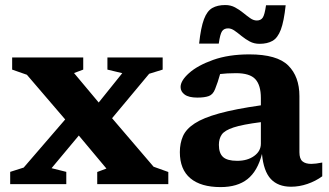

<svg xmlns="http://www.w3.org/2000/svg" viewBox="-20 -750 1340 782"><path d="M605.5 -71 665.5 -49.5V0H376V-49.5L413.5 -63.5L301 -198L190 -65L250 -50V0H21.5V-50L76.5 -67.5L245.5 -263.5L89.5 -445.5L29.5 -466.5V-516H319V-466.5L281.5 -452.5L382 -332.5L478 -452L417.5 -466.5V-516H642.5V-466.5L587.5 -449.5L436.5 -268.5Z M1165.5 10.5Q1112.5 10.5 1083 -21Q1053.5 -52.5 1047 -123Q1029 -53 988 -20.5Q947 12 878.5 12Q798 12 755.2 -24Q712.5 -60 712.5 -130.5Q712.5 -166.5 725.2 -195.5Q738 -224.5 772.8 -247.2Q807.5 -270 872.5 -288Q937.5 -306 1042.5 -321V-350.5Q1042.5 -403 1020 -427.5Q997.5 -452 941.5 -452Q921.5 -452 905.5 -451Q889.5 -450 876.5 -448.5Q867.5 -415.5 856 -387Q847.5 -365 830.5 -358.8Q813.5 -352.5 783.5 -352.5Q749 -352.5 732.2 -364.8Q715.5 -377 715.5 -395.5Q715.5 -421.5 750.2 -452.5Q785 -483.5 848 -506Q911 -528.5 995.5 -528.5Q1108.5 -528.5 1154 -483.2Q1199.5 -438 1199.5 -358.5V-130Q1199.5 -103.5 1211.8 -93Q1224 -82.5 1248 -82.5Q1265 -82.5 1292.5 -88V-32Q1265 -12 1232 -0.8Q1199 10.5 1165.5 10.5ZM871.5 -160Q871.5 -126 888.5 -110.5Q905.5 -95 946 -95Q988 -95 1015.2 -114.8Q1042.5 -134.5 1042.5 -165V-252.5Q968 -243 931.5 -231Q895 -219 883.2 -202Q871.5 -185 871.5 -160ZM1143.5 -728.5Q1136.5 -663 1123.8 -629.2Q1111 -595.5 1089.8 -583.5Q1068.5 -571.5 1037 -571.5Q1015 -571.5 997.2 -581Q979.5 -590.5 964.2 -603Q949 -615.5 935.5 -625Q922 -634.5 909 -634.5Q892.5 -634.5 884.5 -623Q876.5 -611.5 871 -572.5H791Q798 -638 810.8 -671.8Q823.5 -705.5 844.8 -717.5Q866 -729.5 897.5 -729.5Q919.5 -729.5 937.2 -720Q955 -710.5 970.2 -698Q985.5 -685.5 999 -676Q1012.5 -666.5 1026 -666.5Q1042 -666.5 1050 -678Q1058 -689.5 1063.5 -728.5Z"/></svg>

Font: Newsreader 6pt SemiBold
Style: Regular
Weight: 600
Designer: Hugues Gentile
Foundry: Production Type
Version: Version 1.003; ttfautohint (v1.8.3)